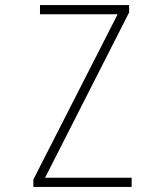

<svg xmlns="http://www.w3.org/2000/svg" viewBox="-20 -734 640 754"><path d="M111 0H497V-36H157L487 -685V-714H137V-678H442L111 -29Z"/></svg>

Font: Noto Sans Mono ExtraLight
Style: Regular
Weight: 200
Designer: Monotype Design Team
Foundry: Monotype Imaging Inc.
Version: Version 2.014